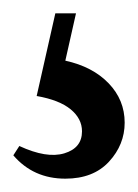

<svg xmlns="http://www.w3.org/2000/svg" viewBox="-20 -33 207 288"><path d="M78 58Q119 67 143 92Q167 117 167 151Q167 184 143.5 209.5Q120 235 78 235Q30 235 0 200L9 186Q50 205 76.5 197Q103 189 103 164Q103 145 86 131Q69 117 35 111L63 -13H94Z"/></svg>

Font: Bona Nova SC
Style: Regular
Weight: 400
Designer: Mateusz Machalski
Foundry: Capitalics
Version: Version 4.001; ttfautohint (v1.8.4.7-5d5b)